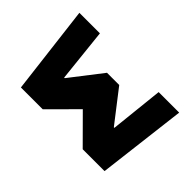

<svg xmlns="http://www.w3.org/2000/svg" viewBox="-220 -972 1119 1119"><g transform="rotate(-45 339.5 -412.5)"><path d="M613.8 -654.6V-823.8L65.2 -757.2V-577.2L230.7 -412.5L65.2 -247.8V-67.8L613.8 -1.2V-170.4L284 -205.5V-210L480.5 -362.1V-462.9L284 -615V-619.5Z"/></g></svg>

Font: Hussar
Style: BdSuprExt
Weight: 700
Foundry: Cannot Into Space Fonts
Version: Version 2.00